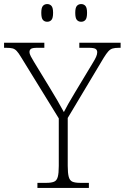

<svg xmlns="http://www.w3.org/2000/svg" viewBox="-30 -924 613 944"><path d="M154 0V-25H198Q222 -25 235.5 -30.5Q249 -36 254 -54Q259 -72 259 -108V-342L73 -644Q61 -664 52 -673.5Q43 -683 32 -686Q21 -689 0 -689H-10V-714H188V-689H154Q129 -689 122 -683.5Q115 -678 115 -669Q115 -659 121.5 -647Q128 -635 137 -620L215 -492Q234 -461 251.5 -431Q269 -401 284 -373Q292 -389 306 -414Q320 -439 339 -470L427 -616Q437 -632 442.5 -644.5Q448 -657 448 -667Q448 -678 440 -683.5Q432 -689 405 -689H360V-714H563V-689H555Q535 -689 523.5 -685.5Q512 -682 502.5 -671.5Q493 -661 480 -640L303 -344V-109Q303 -73 308 -54.5Q313 -36 326.5 -30.5Q340 -25 364 -25H407V0ZM369 -817Q356 -817 348 -826Q340 -835 340 -861Q340 -886 348 -895Q356 -904 369 -904Q382 -904 390 -895Q398 -886 398 -861Q398 -835 390 -826Q382 -817 369 -817ZM202 -817Q189 -817 181 -826Q173 -835 173 -861Q173 -886 181 -895Q189 -904 202 -904Q215 -904 223 -895Q231 -886 231 -861Q231 -835 223 -826Q215 -817 202 -817Z"/></svg>

Font: Noto Serif Kannada ExtraLight
Style: Regular
Weight: 250
Version: Version 2.003